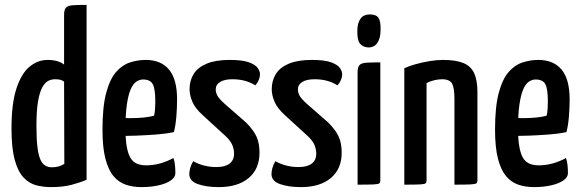

<svg xmlns="http://www.w3.org/2000/svg" viewBox="-20 -755 2373 785"><path d="M189 10Q157 10 128 2.5Q99 -5 76 -29.5Q53 -54 40 -102Q27 -150 27 -230Q27 -331 47 -392.5Q67 -454 100.5 -482Q134 -510 175 -510Q197 -510 214 -505Q231 -500 242 -491V-694Q242 -715 249.5 -723.5Q257 -732 277 -733.5Q297 -735 334 -735V-20Q309 -9 273 0.5Q237 10 189 10ZM192 -71Q207 -71 219.5 -74.5Q232 -78 243 -85L242 -421Q235 -427 226 -429Q217 -431 205 -431Q191 -431 177.5 -424.5Q164 -418 153 -398Q142 -378 135.5 -340.5Q129 -303 129 -241Q129 -188 133 -154.5Q137 -121 145 -103Q153 -85 165 -78Q177 -71 192 -71Z M558 10Q523 10 494 0Q465 -10 444 -35Q423 -60 411 -106Q399 -152 399 -225Q399 -318 414 -374.5Q429 -431 454 -460Q479 -489 511 -499.5Q543 -510 576 -510Q638 -510 671 -470.5Q704 -431 704 -349Q704 -314 701 -278Q698 -242 691 -215Q659 -208 618 -205Q577 -202 539.5 -200.5Q502 -199 478 -199Q454 -199 454 -199L456 -273Q456 -273 473 -272.5Q490 -272 516 -272Q542 -272 567.5 -274.5Q593 -277 610 -282Q613 -295 614 -310.5Q615 -326 615 -340Q615 -392 604.5 -411Q594 -430 565 -430Q550 -430 536.5 -420.5Q523 -411 513.5 -388Q504 -365 498.5 -326Q493 -287 493 -229Q493 -186 498 -157Q503 -128 512.5 -111Q522 -94 538.5 -86.5Q555 -79 578 -79Q607 -79 635.5 -87Q664 -95 689 -109Q694 -96 695.5 -78.5Q697 -61 697 -47Q697 -30 678 -17Q659 -4 627.5 3Q596 10 558 10Z M875 10Q823 10 788.5 -2.5Q754 -15 754 -43Q754 -54 757.5 -67.5Q761 -81 770 -96Q791 -84 815 -78Q839 -72 865 -72Q900 -72 918.5 -86Q937 -100 937 -127Q937 -144 930 -161.5Q923 -179 903 -198L809 -284Q778 -312 766.5 -339Q755 -366 755 -390Q755 -425 771.5 -452Q788 -479 824.5 -494.5Q861 -510 919 -510Q972 -510 998.5 -500Q1025 -490 1034 -476.5Q1043 -463 1043 -452Q1043 -428 1024 -406Q1003 -419 980 -425Q957 -431 930 -431Q898 -431 880 -420Q862 -409 862 -389Q862 -377 868.5 -364.5Q875 -352 898 -331L985 -255Q1017 -223 1029 -196Q1041 -169 1041 -131Q1041 -64 996.5 -27Q952 10 875 10Z M1211 10Q1159 10 1124.5 -2.5Q1090 -15 1090 -43Q1090 -54 1093.5 -67.5Q1097 -81 1106 -96Q1127 -84 1151 -78Q1175 -72 1201 -72Q1236 -72 1254.5 -86Q1273 -100 1273 -127Q1273 -144 1266 -161.5Q1259 -179 1239 -198L1145 -284Q1114 -312 1102.5 -339Q1091 -366 1091 -390Q1091 -425 1107.5 -452Q1124 -479 1160.5 -494.5Q1197 -510 1255 -510Q1308 -510 1334.5 -500Q1361 -490 1370 -476.5Q1379 -463 1379 -452Q1379 -428 1360 -406Q1339 -419 1316 -425Q1293 -431 1266 -431Q1234 -431 1216 -420Q1198 -409 1198 -389Q1198 -377 1204.5 -364.5Q1211 -352 1234 -331L1321 -255Q1353 -223 1365 -196Q1377 -169 1377 -131Q1377 -64 1332.5 -27Q1288 10 1211 10Z M1442 0V-459Q1442 -480 1449.5 -488.5Q1457 -497 1477 -498.5Q1497 -500 1535 -500V-18Q1535 -9 1531 -5.5Q1527 -2 1507.5 -1Q1488 0 1442 0ZM1486 -561Q1464 -562 1452 -576.5Q1440 -591 1441 -630Q1441 -660 1453.5 -678Q1466 -696 1492 -696Q1518 -696 1527.5 -682Q1537 -668 1536 -633Q1536 -600 1523.5 -580.5Q1511 -561 1486 -561Z M1633 0V-476Q1652 -485 1679 -492.5Q1706 -500 1735.5 -505Q1765 -510 1791 -510Q1843 -510 1874 -497.5Q1905 -485 1918.5 -456Q1932 -427 1932 -378V-18Q1932 -9 1927.5 -5.5Q1923 -2 1903.5 -1Q1884 0 1838 0V-350Q1838 -395 1828.5 -413Q1819 -431 1787 -431Q1773 -431 1755.5 -427Q1738 -423 1724 -415V-18Q1724 -9 1720 -5.5Q1716 -2 1697 -1Q1678 0 1633 0Z M2163 10Q2128 10 2099 0Q2070 -10 2049 -35Q2028 -60 2016 -106Q2004 -152 2004 -225Q2004 -318 2019 -374.5Q2034 -431 2059 -460Q2084 -489 2116 -499.5Q2148 -510 2181 -510Q2243 -510 2276 -470.5Q2309 -431 2309 -349Q2309 -314 2306 -278Q2303 -242 2296 -215Q2264 -208 2223 -205Q2182 -202 2144.5 -200.5Q2107 -199 2083 -199Q2059 -199 2059 -199L2061 -273Q2061 -273 2078 -272.5Q2095 -272 2121 -272Q2147 -272 2172.5 -274.5Q2198 -277 2215 -282Q2218 -295 2219 -310.5Q2220 -326 2220 -340Q2220 -392 2209.5 -411Q2199 -430 2170 -430Q2155 -430 2141.5 -420.5Q2128 -411 2118.5 -388Q2109 -365 2103.5 -326Q2098 -287 2098 -229Q2098 -186 2103 -157Q2108 -128 2117.5 -111Q2127 -94 2143.5 -86.5Q2160 -79 2183 -79Q2212 -79 2240.5 -87Q2269 -95 2294 -109Q2299 -96 2300.5 -78.5Q2302 -61 2302 -47Q2302 -30 2283 -17Q2264 -4 2232.5 3Q2201 10 2163 10Z"/></svg>

Font: Yanone Kaffeesatz Medium
Style: Regular
Weight: 500
Designer: Yanone (Cyrillic: Daniel Pouzeot, Huerta Tipografica, and Cyreal)
Foundry: Yanone
Version: Version 2.003